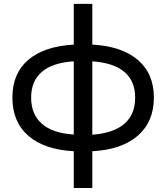

<svg xmlns="http://www.w3.org/2000/svg" viewBox="-20 -762 845 976"><path d="M43 -266.1Q43 -389.2 124 -458Q205.1 -526.9 355 -535.2V-742.2H449.2V-535.2Q598.1 -527.3 680.2 -457.8Q762.2 -388.2 762.2 -266.1Q762.2 -143.1 680.2 -72Q598.1 -1 449.2 6.8V193.8H355V6.8Q206.1 -1 124.5 -71.5Q43 -142.1 43 -266.1ZM138.2 -266.1Q138.2 -181.2 192.6 -133.1Q247.1 -85 355 -78.1V-450.2Q246.1 -443.4 192.1 -396.2Q138.2 -349.1 138.2 -266.1ZM449.2 -77.1Q667 -94.2 667 -266.1Q667 -350.1 612.1 -396.5Q557.1 -442.9 449.2 -450.2Z"/></svg>

Font: Montserrat Medium
Style: Regular
Weight: 500
Designer: Julieta Ulanovsky
Foundry: Julieta Ulanovsky
Version: Version 7.200